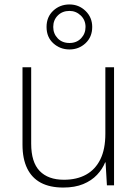

<svg xmlns="http://www.w3.org/2000/svg" viewBox="-20 -832 622 862"><path d="M492 -530V0H460L454 -103H452Q440 -73 415.5 -47Q391 -21 353.5 -5.5Q316 10 264 10Q204 10 163.5 -11.5Q123 -33 102 -76Q81 -119 81 -183V-530H120V-187Q120 -104 158 -64.5Q196 -25 267 -25Q325 -25 366.5 -48Q408 -71 430.5 -116.5Q453 -162 453 -232V-530ZM292 -610Q250 -610 219.5 -637.5Q189 -665 189 -711Q189 -756 219 -784Q249 -812 292 -812Q334 -812 364 -783Q394 -754 394 -711Q394 -666 364 -638Q334 -610 292 -610ZM292 -639Q324 -639 344 -660Q364 -681 364 -711Q364 -742 342.5 -762.5Q321 -783 292 -783Q260 -783 239.5 -762.5Q219 -742 219 -711Q219 -681 239 -660Q259 -639 292 -639Z"/></svg>

Font: Noto Sans Armenian ExtraLight
Style: Regular
Weight: 250
Designer: Monotype Design Team
Foundry: Monotype Imaging Inc.
Version: Version 2.007